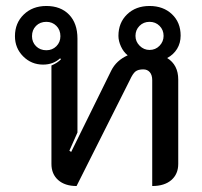

<svg xmlns="http://www.w3.org/2000/svg" viewBox="-20 -613 674 642"><path d="M152 -65V-394Q173 -403 184 -415L181 -418Q158 -397 124 -397Q85 -397 57.5 -424.5Q30 -452 30 -492Q30 -536 59.5 -564.5Q89 -593 135 -593Q183 -593 211 -564Q239 -535 239 -484V-170L212 -109L218 -105L352 -377Q369 -411 407 -428Q393 -439 384.5 -457.5Q376 -476 376 -493Q376 -537 405 -565Q434 -593 480 -593Q526 -593 555 -565.5Q584 -538 584 -494Q584 -469 572 -449.5Q560 -430 539 -419Q576 -396 576 -347V-65Q576 -31 553 -11Q530 9 489 9V-345Q489 -362 481 -371.5Q473 -381 459 -381Q442 -381 433 -374Q424 -367 414 -345L236 9Q197 9 174.5 -11Q152 -31 152 -65ZM182 -492Q182 -513 168.5 -526.5Q155 -540 135 -540Q114 -540 100.5 -526.5Q87 -513 87 -492Q87 -472 100.5 -458.5Q114 -445 135 -445Q155 -445 168.5 -458.5Q182 -472 182 -492ZM527 -493Q527 -513 513.5 -526.5Q500 -540 480 -540Q460 -540 446.5 -526.5Q433 -513 433 -493Q433 -474 447 -460Q461 -446 480 -446Q500 -446 513.5 -460Q527 -474 527 -493Z"/></svg>

Font: K2D
Style: Regular
Weight: 400
Version: Version 1.000; ttfautohint (v1.6)